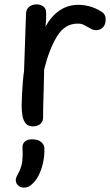

<svg xmlns="http://www.w3.org/2000/svg" viewBox="-20 -565 505 878"><path d="M99 -503Q100 -524 114 -534.5Q128 -545 147 -545Q165 -545 178 -535.5Q191 -526 191 -506Q191 -500 191 -490.5Q191 -481 190.5 -469.5Q190 -458 188 -444Q217 -494 254.5 -518.5Q292 -543 338 -543Q361 -543 387.5 -536.5Q414 -530 442 -513Q454 -506 459 -496Q464 -486 463 -472Q462 -450 449.5 -438.5Q437 -427 419 -427Q409 -427 400.5 -431Q392 -435 384 -440Q374 -446 363 -451.5Q352 -457 335 -457Q276 -457 240.5 -398.5Q205 -340 182 -248Q181 -214 180.5 -184.5Q180 -155 179 -128Q178 -101 177.5 -76Q177 -51 177 -27Q177 -14 170.5 -5Q164 4 153.5 8.5Q143 13 131 13Q109 13 98 0Q87 -13 83 -34.5Q79 -56 79 -81Q79 -101 80.5 -131Q82 -161 84.5 -191Q87 -221 90 -241ZM83 112Q81 95 92.5 83.5Q104 72 126 72Q155 72 169 85Q183 98 183 113Q184 146 177 178.5Q170 211 156.5 237.5Q143 264 122 281Q113 288 105 290.5Q97 293 90 293Q74 293 63 283Q52 273 52 258Q52 250 57.5 239.5Q63 229 68 219Q79 197 82 170Q85 143 83 112Z"/></svg>

Font: Playpen Sans
Style: Regular
Weight: 400
Designer: Laura Meseguer, Veronika Burian, José Scaglione, Kostas Bartsokas, Vera Evstafieva, Tom Grace, Yorlmar Campos
Foundry: TypeTogether
Version: Version 2.000